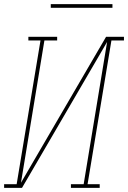

<svg xmlns="http://www.w3.org/2000/svg" viewBox="-57 -914 623 934"><path d="M-37 0V-18H24L140 -717H81V-735H221V-717H159L45 -25L459 -735H546V-717H485L369 -18H428V0H288V-18H350L464 -710L50 0ZM190 -876V-894H490V-876Z"/></svg>

Font: Iosevka Slab Thin
Style: Italic
Weight: 100
Italic angle: -9°
Monospace: yes
Designer: Belleve Invis
Foundry: Belleve Invis
Version: Version 11.1.1; ttfautohint (v1.8.3)